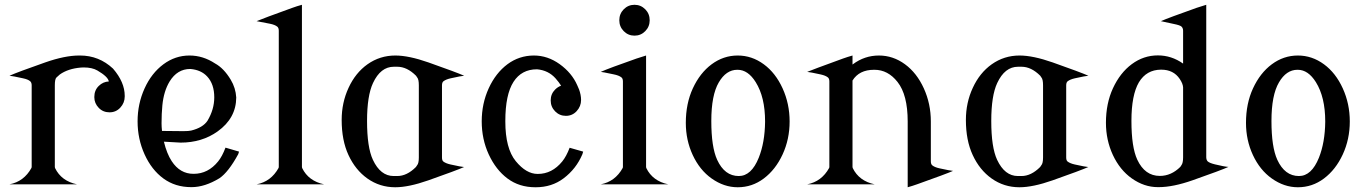

<svg xmlns="http://www.w3.org/2000/svg" viewBox="-20 -770 5712 802"><path d="M19.5 0Q80.1 -11.7 111.3 -68.4L112.3 -72.3V-413.6Q112.3 -425.3 106 -430.7Q97.2 -438.5 76.2 -442.9Q32.2 -452.6 19.5 -453.6Q53.2 -468.8 168.9 -509.3Q251 -538.1 310.5 -538.1Q312.5 -538.1 314.5 -538.1Q393.6 -538.1 452.1 -483.4Q501 -426.8 501 -369.6Q501 -368.2 501 -367.2Q501 -340.3 482.4 -320.3Q464.4 -300.8 437.5 -300.8Q410.6 -300.8 392.6 -319.3Q374 -338.4 374 -363.8Q374 -364.7 374 -365.2Q374 -393.1 392.6 -411.1Q410.6 -428.7 434.6 -429.7Q431.2 -449.7 386.7 -475.6Q364.7 -488.3 329.6 -488.3Q323.7 -488.3 317.9 -487.8Q264.6 -483.4 230 -459Q227.5 -457.5 215.8 -446.3Q209 -439.9 209 -413.6V-72.3L210 -67.9Q236.3 -13.7 301.8 0Z M554.7 -263.2Q554.7 -336.4 584 -400.9Q612.8 -464.4 662.6 -501.5Q711.9 -538.1 771.5 -538.1Q828.1 -538.1 878.4 -504.9Q915 -484.9 943.8 -437Q964.4 -402.8 966.8 -362.8Q966.3 -276.4 889.2 -221.2Q823.7 -174.3 734.4 -174.3Q733.4 -174.3 664.6 -178.2Q676.8 -127.9 697.3 -96.7Q731.9 -43.9 788.1 -43.9H789.1Q849.1 -43.9 891.1 -95.7Q908.2 -116.7 921.9 -153.3L978.5 -136.7Q976.6 -128.9 975.1 -126Q934.1 -50.8 896.5 -25.4Q835.4 11.7 780.3 11.7H778.8Q711.9 11.7 662.6 -24.4Q613.3 -60.5 584 -125Q554.7 -189.5 554.7 -263.2ZM875 -363.3Q875 -418.5 845.7 -450.2Q820.3 -478 775.4 -481.9H774.4Q720.7 -481.9 688.5 -429.7Q664.1 -389.6 658.2 -330.1Q654.8 -295.4 654.8 -254.9Q654.8 -241.2 656.7 -223.1Q701.2 -222.2 745.6 -222.2Q768.6 -222.2 778.3 -224.6Q827.6 -236.8 846.7 -265.6Q875 -313 875 -363.3Z M1051.8 -681.6Q1076.7 -692.4 1201.2 -737.3Q1219.7 -744.1 1241.2 -750V-72.3L1242.2 -67.9Q1268.6 -13.7 1334 0H1051.8Q1112.3 -11.7 1143.6 -68.4L1144.5 -72.3V-641.6Q1144.5 -653.8 1138.2 -658.7Q1128.9 -666.5 1107.4 -670.9Q1056.2 -681.2 1051.8 -681.6Z M1513.2 -264.6Q1513.2 -154.8 1537.6 -102.5Q1569.3 -34.7 1624.5 -34.7Q1631.8 -34.7 1639.2 -34.7Q1679.7 -34.7 1717.3 -72.3L1722.2 -79.6Q1729.5 -87.4 1729.5 -112.3V-413.6Q1729.5 -438.5 1722.7 -446.3L1717.8 -453.6Q1680.2 -491.2 1639.6 -491.2Q1632.3 -491.2 1625 -491.2Q1569.8 -491.2 1538.1 -423.3Q1513.2 -370.1 1513.2 -264.6ZM1407.2 -269Q1407.2 -341.3 1436 -403.3Q1464.8 -465.8 1515.1 -501.5Q1566.9 -538.1 1631.3 -538.1Q1687.5 -538.1 1769.5 -509.3Q1887.2 -467.8 1918.9 -453.6Q1908.2 -453.1 1862.3 -442.9Q1842.8 -438.5 1832.5 -430.7Q1826.2 -425.8 1826.2 -413.6V-112.3Q1826.2 -99.6 1832 -95.2Q1842.3 -87.4 1861.8 -83Q1907.7 -72.8 1918.5 -72.3Q1886.7 -58.1 1769 -16.6Q1687 12.2 1630.9 12.2Q1566.4 12.2 1514.6 -24.4Q1464.4 -60.1 1435.5 -122.6Q1407.2 -183.6 1407.2 -269Z M1992.2 -263.2Q1992.2 -337.4 2021.5 -401.4Q2050.8 -465.3 2100.1 -502Q2148.4 -537.6 2209 -538.1H2210.4Q2267.6 -538.1 2317.9 -502Q2368.7 -465.3 2391.1 -414.1L2397.9 -398.4L2398.4 -397.5Q2407.2 -373.5 2407.2 -352.5Q2407.2 -325.7 2388.7 -305.7Q2370.6 -286.1 2343.8 -286.1Q2317.4 -286.1 2298.8 -304.9Q2280.3 -323.7 2280.3 -350.6Q2280.3 -377.4 2298.8 -396Q2310.1 -407.2 2323.7 -412.1Q2315.4 -425.8 2300.8 -442.4Q2271 -476.1 2223.6 -480.5H2222.7Q2158.7 -480.5 2125 -428.2Q2090.8 -375 2090.8 -264.6V-262.7Q2090.8 -149.9 2134.5 -96.7Q2178.2 -43.5 2225.6 -43.5H2226.6Q2286.1 -43.5 2328.6 -95.7Q2345.7 -116.7 2359.4 -152.8L2416 -136.7Q2414.6 -130.4 2412.6 -125.5Q2386.7 -64.5 2334 -24.9Q2284.7 12.2 2217.8 12.2H2216.3Q2148.9 12.2 2100.1 -24.2Q2051.3 -60.5 2021.5 -125Q1992.2 -188.5 1992.2 -263.2Z M2489.3 -469.7Q2524.4 -485.4 2638.7 -525.4Q2656.7 -531.7 2678.7 -538.1V-72.3L2679.7 -67.9Q2706.1 -13.7 2771.5 0H2489.3Q2549.8 -11.7 2581.1 -68.4L2582 -72.3V-429.7Q2582 -441.9 2575.7 -446.8Q2565.4 -455.1 2543 -459.5Q2495.1 -469.7 2489.3 -469.7ZM2585.4 -639.9Q2566.9 -658.7 2566.9 -685.5Q2566.9 -712.4 2585.4 -731.2Q2604 -750 2630.4 -750Q2656.7 -750 2675.3 -731.2Q2693.8 -712.4 2693.8 -685.5Q2693.8 -658.7 2675.3 -639.9Q2656.7 -621.1 2630.4 -621.1Q2604 -621.1 2585.4 -639.9Z M2951.2 -264.6Q2951.2 -155.8 2975.6 -102.5Q3006.8 -34.7 3065.9 -34.7Q3118.7 -34.7 3149.4 -111.3Q3174.8 -174.8 3175.8 -260.7V-262.7Q3175.8 -364.3 3136.7 -426.8Q3104.5 -478.5 3061 -478.5Q3060.5 -478.5 3059.6 -478.5Q3013.2 -478.5 2982.4 -425.8Q2951.2 -372.6 2951.2 -264.6ZM2844.7 -256.8Q2844.7 -337.4 2874 -400.9Q2903.8 -465.3 2952.6 -501.5Q3002 -538.1 3061.5 -538.1Q3120.6 -538.1 3170.4 -501.5Q3219.7 -465.3 3249 -400.9Q3278.3 -336.4 3278.3 -262.7Q3278.3 -188.5 3249 -125Q3219.7 -61.5 3170.4 -24.4Q3121.6 12.2 3061.5 12.2Q3004.4 12.2 2952.6 -24.4Q2902.8 -59.6 2873.5 -122.6Q2844.7 -184.6 2844.7 -256.8Z M3351.6 0Q3412.1 -11.7 3443.4 -68.4L3444.3 -72.3V-429.7Q3444.3 -441.9 3438 -446.8Q3428.2 -454.6 3408.2 -459Q3363.8 -468.8 3351.6 -469.7Q3368.2 -477.1 3501 -525.4Q3521.5 -532.7 3541 -538.1V-500.5L3542.5 -501.5Q3591.3 -538.1 3651.4 -538.1Q3710.4 -538.1 3760.3 -501.5Q3809.6 -465.3 3838.9 -400.9Q3868.2 -336.4 3868.2 -262.7V-259.8V-96.2Q3868.2 -84 3874.5 -79.1Q3884.3 -71.3 3904.3 -66.9Q3948.7 -57.1 3960.9 -56.2Q3933.6 -43.9 3811.5 -0.5Q3791 6.8 3771.5 12.2V-260.7V-262.7Q3771.5 -374 3729 -427.7Q3689 -478.5 3632.8 -478.5Q3631.8 -478.5 3630.9 -478.5Q3568.8 -478.5 3541 -433.6V-72.3L3542 -67.9Q3568.4 -13.7 3633.8 0Z M4120.6 -264.6Q4120.6 -154.8 4145 -102.5Q4176.8 -34.7 4231.9 -34.7Q4239.3 -34.7 4246.6 -34.7Q4287.1 -34.7 4324.7 -72.3L4329.6 -79.6Q4336.9 -87.4 4336.9 -112.3V-413.6Q4336.9 -438.5 4330.1 -446.3L4325.2 -453.6Q4287.6 -491.2 4247.1 -491.2Q4239.7 -491.2 4232.4 -491.2Q4177.2 -491.2 4145.5 -423.3Q4120.6 -370.1 4120.6 -264.6ZM4014.6 -269Q4014.6 -341.3 4043.5 -403.3Q4072.3 -465.8 4122.6 -501.5Q4174.3 -538.1 4238.8 -538.1Q4294.9 -538.1 4377 -509.3Q4494.6 -467.8 4526.4 -453.6Q4515.6 -453.1 4469.7 -442.9Q4450.2 -438.5 4439.9 -430.7Q4433.6 -425.8 4433.6 -413.6V-112.3Q4433.6 -99.6 4439.5 -95.2Q4449.7 -87.4 4469.2 -83Q4515.1 -72.8 4525.9 -72.3Q4494.1 -58.1 4376.5 -16.6Q4294.4 12.2 4238.3 12.2Q4173.8 12.2 4122.1 -24.4Q4071.8 -60.1 4043 -122.6Q4014.6 -183.6 4014.6 -269Z M4706.1 -265.1Q4706.1 -155.3 4730.5 -103Q4762.2 -35.2 4824.7 -35.2Q4872.1 -35.2 4910.2 -72.8L4915 -80.1Q4921.9 -88.9 4921.9 -112.8V-405.3Q4920.9 -420.9 4907.7 -440.4Q4881.8 -479 4830.6 -479H4829.1Q4769 -478.5 4737.3 -426.3Q4706.1 -373 4706.1 -265.1ZM4599.6 -257.3Q4599.6 -337.9 4628.9 -401.4Q4658.7 -465.8 4707.5 -502Q4756.8 -538.6 4816.4 -538.6Q4873.5 -538.6 4921.9 -504.4V-641.6Q4921.9 -652.3 4915.5 -658.7Q4909.7 -664.6 4883.3 -669.9Q4856.4 -675.8 4829.1 -681.6Q4859.9 -695.3 4978.5 -737.3Q4993.7 -742.7 5018.6 -750V-112.8Q5019 -101.1 5024.9 -95.7Q5032.7 -88.9 5054.7 -83.5Q5094.7 -73.7 5111.3 -72.8Q5081.5 -59.1 4961.9 -17.1Q4879.9 11.7 4820.3 11.7Q4818.4 11.7 4816.4 11.7Q4759.3 11.7 4707.5 -24.9Q4657.7 -60.1 4628.4 -123Q4599.6 -185.1 4599.6 -257.3Z M5291 -264.6Q5291 -155.8 5315.4 -102.5Q5346.7 -34.7 5405.8 -34.7Q5458.5 -34.7 5489.3 -111.3Q5514.6 -174.8 5515.6 -260.7V-262.7Q5515.6 -364.3 5476.6 -426.8Q5444.3 -478.5 5400.9 -478.5Q5400.4 -478.5 5399.4 -478.5Q5353 -478.5 5322.3 -425.8Q5291 -372.6 5291 -264.6ZM5184.6 -256.8Q5184.6 -337.4 5213.9 -400.9Q5243.7 -465.3 5292.5 -501.5Q5341.8 -538.1 5401.4 -538.1Q5460.4 -538.1 5510.3 -501.5Q5559.6 -465.3 5588.9 -400.9Q5618.2 -336.4 5618.2 -262.7Q5618.2 -188.5 5588.9 -125Q5559.6 -61.5 5510.3 -24.4Q5461.4 12.2 5401.4 12.2Q5344.2 12.2 5292.5 -24.4Q5242.7 -59.6 5213.4 -122.6Q5184.6 -184.6 5184.6 -256.8Z"/></svg>

Font: Modern Antiqua
Style: Regular
Weight: 500
Version: Version 1.0